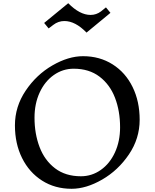

<svg xmlns="http://www.w3.org/2000/svg" viewBox="-20 -1156 963 1196"><path d="M850 -410Q850 -293 783 -194Q716 -95 616.5 -37.5Q517 20 426 20Q322 20 242 -31Q162 -82 117.5 -171.5Q73 -261 73 -375Q73 -492 140 -591.5Q207 -691 306.5 -748.5Q406 -806 497 -806Q601 -806 681.5 -755Q762 -704 806 -614Q850 -524 850 -410ZM195 -423Q195 -323 226.5 -240Q258 -157 323 -107.5Q388 -58 484 -58Q552 -58 608 -97.5Q664 -137 696 -206.5Q728 -276 728 -363Q728 -464 696.5 -546.5Q665 -629 600 -678.5Q535 -728 439 -728Q371 -728 315 -688.5Q259 -649 227 -579.5Q195 -510 195 -423ZM544 -1063Q580 -1063 609 -1085L640 -1110L668 -1076L519 -953Q449 -1025 381 -1025Q343 -1025 312 -1001L283 -979L255 -1013L405 -1136Q477 -1063 544 -1063Z"/></svg>

Font: Inknut Antiqua Light
Style: Regular
Weight: 300
Designer: Claus Eggers Sørensen
Foundry: Claus Eggers Sørensen
Version: Version 1.003; ttfautohint (v1.8.2) -l 8 -r 50 -G 200 -x 14 